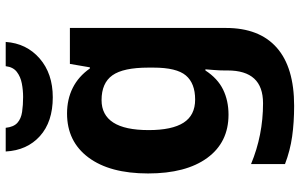

<svg xmlns="http://www.w3.org/2000/svg" viewBox="-209 -602 1051 673"><g transform="rotate(-90 316.5 -265.5)"><path d="M255 -556Q305 -556 345 -536Q385 -516 413 -476H417L429 -546H555V1Q555 118 486 179Q417 240 282 240Q224 240 174.5 233Q125 226 78 208V89Q179 131 291 131Q349 131 377.5 100Q406 69 406 7V-4Q406 -21 407.5 -39Q409 -57 410 -71H406Q378 -28 339 -9Q300 10 251 10Q154 10 99.5 -64.5Q45 -139 45 -272Q45 -406 101 -481Q157 -556 255 -556ZM302 -435Q250 -435 223.5 -394Q197 -353 197 -270Q197 -188 223 -147.5Q249 -107 304 -107Q361 -107 388.5 -139.5Q416 -172 416 -253V-271Q416 -359 389 -397Q362 -435 302 -435ZM506 -771Q501 -698 448 -652Q395 -606 312 -606Q226 -606 176 -651Q126 -696 122 -771H205Q208 -743 222.5 -730Q237 -717 261 -713.5Q285 -710 313 -710Q337 -710 360.5 -714.5Q384 -719 401 -732Q418 -745 421 -771Z"/></g></svg>

Font: Noto Sans Tai Tham
Style: Regular
Weight: 400
Designer: Monotype Design Team 2013. Revised by David WIlliams 2020
Foundry: Monotype Imaging Inc.
Version: Version 2.002